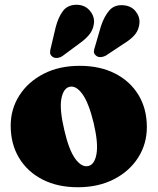

<svg xmlns="http://www.w3.org/2000/svg" viewBox="-20 -774 664 808"><path d="M315.5 -497Q401 -497 464.5 -464.5Q528 -432 563 -374Q598 -316 598 -239.5Q598 -168 561.2 -110.5Q524.5 -53 459 -19.5Q393.5 14 307.5 14Q222.5 14 159 -18.5Q95.5 -51 60.2 -109.5Q25 -168 25 -245Q25 -315.5 61.8 -372.8Q98.5 -430 163.8 -463.5Q229 -497 315.5 -497ZM352.5 -75.5Q378.5 -82 386.2 -127Q394 -172 374 -257Q353.5 -341.5 326.5 -378.5Q299.5 -415.5 272 -408.5Q246.5 -402 238.2 -358Q230 -314 250.5 -227Q270 -142 297.2 -105.2Q324.5 -68.5 352.5 -75.5ZM214.5 -660Q225.5 -702 245 -727.8Q264.5 -753.5 302 -754Q335.5 -753.5 355.5 -732Q375.5 -710.5 376 -684.5Q375 -656 360.2 -634.5Q345.5 -613 313 -590L244 -539Q233.5 -531.5 221.2 -530.2Q209 -529 200.5 -535.5Q191 -542.5 190.8 -552.5Q190.5 -562.5 194.5 -575.5ZM405 -664.5Q418.5 -705 439.8 -729.8Q461 -754.5 498 -752Q531 -750 549.8 -727.5Q568.5 -705 567 -678.5Q565 -650 549 -629.8Q533 -609.5 498.5 -588.5L427 -541Q416 -534.5 403.8 -533.8Q391.5 -533 383.5 -540.5Q374.5 -548 375.2 -558Q376 -568 380.5 -580Z"/></svg>

Font: Fraunces 9pt Soft Black
Style: Regular
Weight: 900
Version: Version 1.000;[b76b70a41]